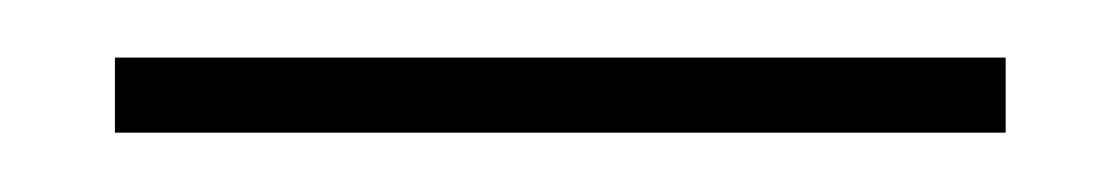

<svg xmlns="http://www.w3.org/2000/svg" viewBox="-20 -739 385 66"><path d="M19.5 -693.4V-719.2H325.7V-693.4Z"/></svg>

Font: Roboto Slab Thin
Style: Regular
Weight: 100
Designer: Google
Version: Version 2.000; ttfautohint (v1.8.1.43-b0c9)